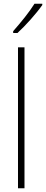

<svg xmlns="http://www.w3.org/2000/svg" viewBox="-20 -1015 248 1035"><path d="M208 -988V-995H166C136 -947 94 -896 51 -847V-837H74C117 -876 176 -942 208 -988ZM112 0V-760H77V0Z"/></svg>

Font: Noto Sans Bengali Condensed ExtraLight
Style: Regular
Weight: 200
Width: 3
Designer: Joana Ranito - Universal Thirst; Jelle Bosma - Monotype Design Team
Foundry: Universal Thirst ehf.
Version: Version 3.000